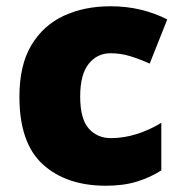

<svg xmlns="http://www.w3.org/2000/svg" viewBox="-20 -583 579 613"><path d="M318 10Q192 10 117 -58Q42 -126 42 -274Q42 -375 80 -438.5Q118 -502 183.5 -532.5Q249 -563 333 -563Q384 -563 429.5 -552Q475 -541 514 -521L458 -380Q424 -395 394.5 -404Q365 -413 333 -413Q290 -413 263 -379Q236 -345 236 -275Q236 -203 263.5 -172.5Q291 -142 334 -142Q375 -142 416.5 -155Q458 -168 495 -191V-39Q461 -17 418 -3.5Q375 10 318 10Z"/></svg>

Font: Noto Sans Gujarati UI Black
Style: Regular
Weight: 900
Designer: Jelle Bosma - Monotype Design Team, Universal Thirst
Foundry: Monotype Imaging Inc.
Version: Version 2.106; ttfautohint (v1.8.4.7-5d5b)